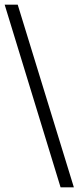

<svg xmlns="http://www.w3.org/2000/svg" viewBox="-20 -755 337 824"><path d="M297 49H240L0 -735H56Z"/></svg>

Font: Archivo SemiExpanded ExtraLight
Style: Regular
Weight: 250
Width: 6
Designer: Hector Gatti
Foundry: Omnibus-Type
Version: Version 2.001